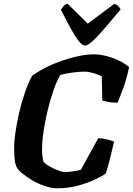

<svg xmlns="http://www.w3.org/2000/svg" viewBox="-20 -1012 714 1032"><path d="M289 0Q256 0 221 -12Q186 -24 155 -42Q124 -60 101.5 -78.5Q79 -97 71 -111Q63 -125 59.5 -150Q56 -175 56 -221Q56 -254 63.5 -304.5Q71 -355 84 -410.5Q97 -466 115 -517.5Q133 -569 153 -605Q183 -627 224 -648Q265 -669 311 -685Q357 -701 402 -710.5Q447 -720 485 -720Q515 -720 551 -711Q587 -702 620 -686Q653 -670 674 -651Q660 -586 642 -537Q624 -488 612 -460Q584 -460 562 -464Q540 -468 530 -471L527 -602Q512 -610 484 -618.5Q456 -627 437 -627Q407 -627 369 -622Q331 -617 304 -609Q286 -579 268.5 -529.5Q251 -480 237 -422.5Q223 -365 214.5 -309Q206 -253 206 -209Q206 -177 213 -145Q217 -137 231.5 -127Q246 -117 265 -108Q284 -99 301 -93Q318 -87 328 -87Q349 -87 376.5 -91.5Q404 -96 415 -100L508 -269Q531 -269 556 -262.5Q581 -256 593 -251Q588 -230 581 -199.5Q574 -169 565.5 -137Q557 -105 549 -80Q529 -65 489.5 -46.5Q450 -28 398.5 -14Q347 0 289 0ZM437 -767Q422 -767 401.5 -793.5Q381 -820 357 -864.5Q333 -909 307 -960Q315 -971 322.5 -980Q330 -989 343 -992L452 -885L595 -992Q608 -987 616.5 -978.5Q625 -970 628 -961Q584 -909 546.5 -864.5Q509 -820 480.5 -793.5Q452 -767 437 -767Z"/></svg>

Font: Texturina ExtraBold
Style: Italic
Weight: 800
Italic angle: -11°
Designer: Guillermo Torres Carreño
Foundry: Omnibus-Type
Version: Version 1.002; ttfautohint (v1.8.3)